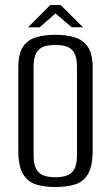

<svg xmlns="http://www.w3.org/2000/svg" viewBox="-20 -739 446 771"><path d="M201.3 12Q158.2 12 125 1.8Q91.8 -8.3 72.6 -39.8Q53.5 -71.2 53.5 -135.3V-467.8Q53.5 -523.5 72.6 -551.6Q91.8 -579.7 125.7 -589.5Q159.7 -599.3 202.7 -599.3Q246.4 -599.3 279.8 -589.1Q313.2 -579 332.6 -550.9Q352.1 -522.8 352.1 -467.8V-135.5Q352.1 -70.5 332.6 -39Q313.2 -7.6 279.5 2.2Q245.7 12 201.3 12ZM202 -27.3Q227.9 -27.3 247.5 -33.7Q267.1 -40 278.2 -59.5Q289.2 -78.9 289.2 -117.8V-468Q289.2 -506.9 278.2 -526.4Q267.1 -545.8 247.2 -552.2Q227.2 -558.5 202 -558.5Q176 -558.5 156.6 -552.2Q137.1 -545.8 125.9 -526.4Q114.8 -506.9 114.8 -468V-117.8Q114.8 -78.9 125.9 -59.5Q137.1 -40 156.6 -33.7Q176 -27.3 202 -27.3ZM92.3 -629.2 181.9 -718.9H223.6L313.5 -629.4H268.3L202.8 -684.9L138.8 -629.2Z"/></svg>

Font: Alumni Sans SC Thin
Style: Regular
Weight: 100
Designer: Robert E. Leuschke
Foundry: Robert E. Leuschke
Version: Version 1.018